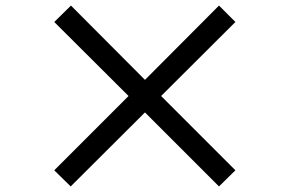

<svg xmlns="http://www.w3.org/2000/svg" viewBox="-20 -723 1040 690"><path d="M767 -53 826 -111 559 -378 826 -644 767 -703 501 -436 235 -703 175 -644 442 -378 175 -111 234 -53 501 -319Z"/></svg>

Font: Noto Sans HK Medium
Style: Regular
Weight: 500
Designer: Ryoko NISHIZUKA 西塚涼子 (kana, bopomofo & ideographs); Paul D. Hunt (Latin, Greek & Cyrillic); Sandoll Communications 산돌커뮤니
Foundry: Adobe
Version: Version 2.002;hotconv 1.0.116;makeotfexe 2.5.65601